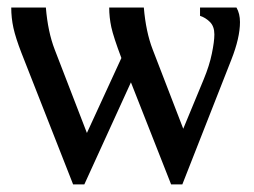

<svg xmlns="http://www.w3.org/2000/svg" viewBox="-20 -479 673 509"><path d="M548.3 -387.7Q548.3 -409.2 536.4 -420.9Q524.4 -432.6 510.3 -437V-459H606.9Q616.2 -442.9 616.2 -420.4Q616.2 -378.9 593.3 -320.8L463.4 9.8H433.6L327.1 -260.7L203.6 9.8H173.8L36.6 -339.4Q21.5 -378.4 15.6 -405Q9.8 -431.6 9.8 -459H101.6Q106.9 -394.5 125 -347.7L210.4 -126.5L301.8 -325.2Q280.8 -380.9 275.1 -407Q269.5 -433.1 269.5 -459H361.3Q366.7 -394.5 384.8 -347.7L465.8 -137.7L520 -268.6Q535.2 -305.2 541.7 -337.2Q548.3 -369.1 548.3 -387.7Z"/></svg>

Font: Times New Roman
Style: Regular
Weight: 400
Designer: Steve Matteson
Foundry: Ascender Corporation
Version: Version 2.00.3